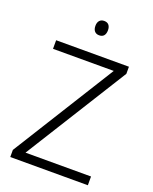

<svg xmlns="http://www.w3.org/2000/svg" viewBox="-165 -1002 872 1093"><g transform="rotate(20 271.0 -455.5)"><path d="M505 0H35V-43L421 -662H53V-714H494V-671L108 -53H505ZM273 -911Q292 -911 301.5 -899.5Q311 -888 311 -868Q311 -847 301.5 -835.5Q292 -824 273 -824Q255 -824 245 -835.5Q235 -847 235 -868Q235 -888 245 -899.5Q255 -911 273 -911Z"/></g></svg>

Font: Noto Sans Display Light
Style: Regular
Weight: 300
Designer: Monotype Design Team
Foundry: Monotype Imaging Inc.
Version: Version 2.003